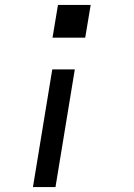

<svg xmlns="http://www.w3.org/2000/svg" viewBox="-20 -540 540 775"><path d="M192 -388 214 -520H346L324 -388ZM113 215 191 -260H282L204 215Z"/></svg>

Font: Iosevka SS04 Medium
Style: Italic
Weight: 500
Italic angle: -9°
Monospace: yes
Designer: Belleve Invis
Foundry: Belleve Invis
Version: Version 19.0.0; ttfautohint (v1.8.4)